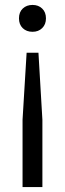

<svg xmlns="http://www.w3.org/2000/svg" viewBox="-20 -569 264 779"><path d="M112 -549Q136 -549 151.2 -534.2Q166.5 -519.5 166.5 -494.5Q166.5 -470 151.2 -455Q136 -440 112 -440Q87.5 -440 72.2 -454.8Q57 -469.5 57 -494.5Q57 -520 72.5 -534.5Q88 -549 112 -549ZM88 -355H136L152 -83V190H71.5V-83Z"/></svg>

Font: Encode Sans Cnd
Style: Regular
Weight: 400
Width: 3
Designer: Multiple Designers
Foundry: Impallari Type
Version: Version 3.002; ttfautohint (v1.8.3) -l 8 -r 50 -G 200 -x 14 